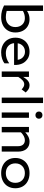

<svg xmlns="http://www.w3.org/2000/svg" viewBox="1261 -2017 766 3328"><g transform="rotate(90 1644.0 -353.0)"><path d="M169 -716V-438Q232 -482 313 -482Q380 -482 432.5 -451.5Q485 -421 514 -365Q543 -309 543 -236Q543 -163 510 -107Q477 -51 417 -20.5Q357 10 278 10Q218 10 169.5 -3.5Q121 -17 75 -40V-716ZM278 -71Q355 -71 402 -116.5Q449 -162 449 -236Q449 -310 406.5 -355.5Q364 -401 295 -401Q227 -401 169 -367V-86Q226 -71 278 -71Z M877 -482Q952 -482 1002 -447Q1052 -412 1076 -366Q1093 -334 1100.5 -293Q1108 -252 1106 -214H728Q735 -147 781.5 -109Q828 -71 901 -71Q998 -71 1078 -130V-48Q1050 -24 999.5 -7Q949 10 888 10Q814 10 756 -20.5Q698 -51 665.5 -107Q633 -163 633 -236Q633 -309 664 -365Q695 -421 750.5 -451.5Q806 -482 877 -482ZM1017 -277Q1009 -334 970.5 -368.5Q932 -403 877 -403Q819 -403 779.5 -369Q740 -335 730 -277Z M1219 0V-472H1313V-371Q1347 -428 1381 -455Q1415 -482 1458 -482Q1496 -482 1524 -465.5Q1552 -449 1583 -415L1529 -345Q1505 -368 1484.5 -379Q1464 -390 1440 -390Q1375 -390 1313 -285V0Z M1766 -716V0H1672V-716Z M1975 -706Q1948 -706 1930.5 -689Q1913 -672 1913 -645Q1913 -618 1930.5 -601Q1948 -584 1975 -584Q2003 -584 2020.5 -601Q2038 -618 2038 -645Q2038 -672 2020 -689Q2002 -706 1975 -706ZM2022 0H1929V-472H2022Z M2274 -472V-408Q2307 -441 2348.5 -461.5Q2390 -482 2437 -482Q2515 -482 2561.5 -429Q2608 -376 2608 -283V0H2514V-283Q2514 -339 2486.5 -370Q2459 -401 2409 -401Q2374 -401 2339 -382.5Q2304 -364 2274 -333V0H2180V-472Z M3243 -236Q3243 -163 3210.5 -107Q3178 -51 3118.5 -20.5Q3059 10 2981 10Q2903 10 2843.5 -20.5Q2784 -51 2751 -107Q2718 -163 2718 -236Q2718 -309 2751 -365Q2784 -421 2843.5 -451.5Q2903 -482 2981 -482Q3059 -482 3118.5 -451.5Q3178 -421 3210.5 -365Q3243 -309 3243 -236ZM3149 -236Q3149 -310 3103 -355.5Q3057 -401 2981 -401Q2905 -401 2858.5 -355.5Q2812 -310 2812 -236Q2812 -162 2858.5 -116.5Q2905 -71 2981 -71Q3057 -71 3103 -116.5Q3149 -162 3149 -236Z"/></g></svg>

Font: Madhuban
Style: Regular
Weight: 400
Designer: jaikishan Patel
Foundry: MagicType
Version: Version 1.000